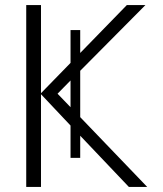

<svg xmlns="http://www.w3.org/2000/svg" viewBox="-20 -734 640 754"><path d="M206 -366 257 -418V-313ZM141 -364 257 -241V-114H295V-201L486 0H558L295 -274V-456L551 -714H478L295 -526V-616H257V-487L141 -368V-714H83V0H141Z"/></svg>

Font: Noto Sans Mono UI Light
Style: Regular
Weight: 300
Designer: Monotype Design team
Foundry: Monotype Imaging Inc.
Version: 1.000